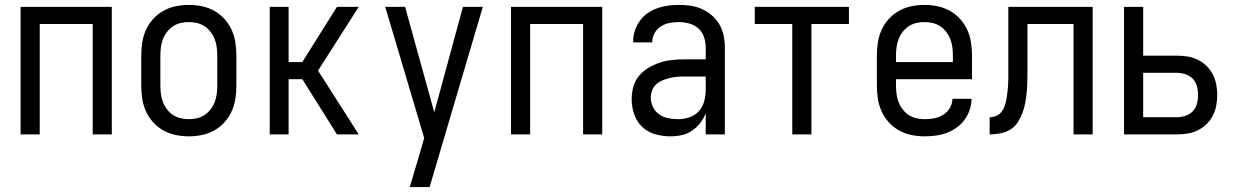

<svg xmlns="http://www.w3.org/2000/svg" viewBox="-20 -548 5040 783"><path d="M64 0V-520H436V0H358V-450H142V0Z M750 8Q723 8 696.5 2.5Q670 -3 646.5 -16Q623 -29 604.5 -49.5Q586 -70 575 -94.5Q564 -119 560 -146Q556 -173 556 -200V-320Q556 -347 560 -374Q564 -401 575 -425.5Q586 -450 604.5 -470.5Q623 -491 646.5 -504Q670 -517 696.5 -522.5Q723 -528 750 -528Q777 -528 803.5 -522.5Q830 -517 853.5 -504Q877 -491 895.5 -470.5Q914 -450 925 -425.5Q936 -401 940 -374Q944 -347 944 -320V-200Q944 -173 940 -146Q936 -119 925 -94.5Q914 -70 895.5 -49.5Q877 -29 853.5 -16Q830 -3 803.5 2.5Q777 8 750 8ZM750 -62Q767 -62 784 -66Q801 -70 815 -79.5Q829 -89 839.5 -103Q850 -117 856 -133Q862 -149 864 -166Q866 -183 866 -200V-320Q866 -337 864 -354Q862 -371 856 -387Q850 -403 839.5 -417Q829 -431 815 -440.5Q801 -450 784 -454Q767 -458 750 -458Q733 -458 716 -454Q699 -450 685 -440.5Q671 -431 660.5 -417Q650 -403 644 -387Q638 -371 636 -354Q634 -337 634 -320V-200Q634 -183 636 -166Q638 -149 644 -133Q650 -117 660.5 -103Q671 -89 685 -79.5Q699 -70 716 -66Q733 -62 750 -62Z M1354 0 1213 -225H1157V0H1080V-520H1157V-295H1213L1354 -520H1443L1277 -260L1443 0Z M1651 215Q1660 185 1669 154.5Q1678 124 1687 94L1710 15L1551 -520H1632L1751 -90L1868 -520H1949L1732 215Z M2064 0V-520H2436V0H2358V-450H2142V0Z M2714 8Q2683 8 2652.5 -0.5Q2622 -9 2599.5 -30Q2577 -51 2566.5 -81.5Q2556 -112 2556 -143Q2556 -168 2562.5 -193Q2569 -218 2585 -237.5Q2601 -257 2623 -270.5Q2645 -284 2669 -292Q2693 -300 2718 -303Q2743 -306 2769 -306H2858V-355Q2858 -376 2851 -397Q2844 -418 2828 -432Q2812 -446 2791 -452Q2770 -458 2749 -458Q2730 -458 2711 -454.5Q2692 -451 2675.5 -440.5Q2659 -430 2649.5 -413Q2640 -396 2640 -377V-375H2562V-378Q2562 -401 2569 -422.5Q2576 -444 2589 -462.5Q2602 -481 2620.5 -494Q2639 -507 2660.5 -514.5Q2682 -522 2704 -525Q2726 -528 2749 -528Q2773 -528 2797 -524.5Q2821 -521 2843 -511Q2865 -501 2883.5 -485Q2902 -469 2914 -448Q2926 -427 2931 -403Q2936 -379 2936 -355V0H2858V-86Q2850 -65 2835.5 -46.5Q2821 -28 2802 -15Q2783 -2 2760 3Q2737 8 2714 8ZM2746 -62Q2769 -62 2791.5 -69.5Q2814 -77 2829.5 -94Q2845 -111 2851.5 -134Q2858 -157 2858 -180V-236H2769Q2754 -236 2739 -234.5Q2724 -233 2709.5 -229.5Q2695 -226 2681 -220Q2667 -214 2656 -204Q2645 -194 2639.5 -179.5Q2634 -165 2634 -150Q2634 -130 2643 -111.5Q2652 -93 2668.5 -81.5Q2685 -70 2705 -66Q2725 -62 2746 -62Z M3211 0V-450H3058V-520H3442V-450H3289V0Z M3750 8Q3723 8 3696.5 2.5Q3670 -3 3646.5 -16Q3623 -29 3604.5 -49.5Q3586 -70 3575 -94.5Q3564 -119 3560 -146Q3556 -173 3556 -200V-320Q3556 -347 3560 -374Q3564 -401 3575 -425.5Q3586 -450 3604.5 -470.5Q3623 -491 3646.5 -504Q3670 -517 3696.5 -522.5Q3723 -528 3750 -528Q3777 -528 3803.5 -522.5Q3830 -517 3853.5 -504Q3877 -491 3895.5 -470.5Q3914 -450 3925 -425.5Q3936 -401 3940 -374Q3944 -347 3944 -320V-225H3634V-200Q3634 -183 3636 -166Q3638 -149 3644 -133Q3650 -117 3660.5 -103Q3671 -89 3685 -79.5Q3699 -70 3716 -66Q3733 -62 3750 -62Q3770 -62 3789.5 -65.5Q3809 -69 3826 -79.5Q3843 -90 3853.5 -107.5Q3864 -125 3864 -145H3942Q3942 -122 3934.5 -100Q3927 -78 3913.5 -59.5Q3900 -41 3881 -27.5Q3862 -14 3840.5 -6Q3819 2 3796 5Q3773 8 3750 8ZM3866 -295V-320Q3866 -337 3864 -354Q3862 -371 3856 -387Q3850 -403 3839.5 -417Q3829 -431 3815 -440.5Q3801 -450 3784 -454Q3767 -458 3750 -458Q3733 -458 3716 -454Q3699 -450 3685 -440.5Q3671 -431 3660.5 -417Q3650 -403 3644 -387Q3638 -371 3636 -354Q3634 -337 3634 -320V-295Z M4358 0V-450H4170V-257Q4170 -236 4169.5 -214.5Q4169 -193 4167 -171.5Q4165 -150 4161 -128.5Q4157 -107 4149.5 -87Q4142 -67 4130 -48.5Q4118 -30 4099 -19Q4080 -8 4059 -4Q4038 0 4016 0V-70Q4030 -70 4043 -75.5Q4056 -81 4064.5 -92Q4073 -103 4077.5 -116.5Q4082 -130 4084.5 -144Q4087 -158 4088.5 -172Q4090 -186 4091 -199.5Q4092 -213 4092 -227Q4092 -241 4092 -255V-520H4436V0Z M4564 0V-520H4642V-321H4780Q4802 -321 4823.5 -317.5Q4845 -314 4864.5 -304.5Q4884 -295 4900 -279.5Q4916 -264 4926 -244.5Q4936 -225 4940 -203.5Q4944 -182 4944 -161Q4944 -139 4940 -117.5Q4936 -96 4926 -76.5Q4916 -57 4900 -41.5Q4884 -26 4864.5 -16.5Q4845 -7 4823.5 -3.5Q4802 0 4780 0ZM4642 -70H4780Q4798 -70 4815.5 -76Q4833 -82 4845 -95Q4857 -108 4861.5 -125.5Q4866 -143 4866 -161Q4866 -178 4861.5 -195.5Q4857 -213 4845 -226Q4833 -239 4815.5 -245Q4798 -251 4780 -251H4642Z"/></svg>

Font: Iosevka Fixed
Style: Regular
Weight: 400
Monospace: yes
Designer: Belleve Invis
Foundry: Belleve Invis
Version: Version 33.2.4